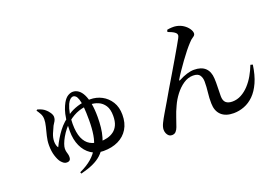

<svg xmlns="http://www.w3.org/2000/svg" viewBox="-111 -1119 2221 1534"><g transform="rotate(-20 1000.0 -352.0)"><path d="M350 60Q413 31 453.5 -4Q494 -39 517.5 -83.5Q541 -128 550 -183Q559 -238 559 -307Q559 -375 555 -418.5Q551 -462 543 -486Q535 -510 525 -519.5Q515 -529 503 -529Q490 -529 477.5 -518Q465 -507 454 -484Q440 -452 432.5 -411Q425 -370 425 -324Q425 -249 444.5 -203Q464 -157 500 -136.5Q536 -116 585 -116Q617 -116 646.5 -123.5Q676 -131 700 -148.5Q724 -166 738 -196.5Q752 -227 752 -274Q752 -330 731 -362Q710 -394 677 -408Q644 -422 608 -422Q557 -422 510 -406Q463 -390 417 -353Q391 -332 369.5 -305Q348 -278 332 -250Q316 -222 307.5 -198Q299 -174 299 -159Q299 -142 302 -131Q305 -120 308 -109.5Q311 -99 311 -83Q311 -68 303 -59Q295 -50 277 -50Q263 -50 252 -57.5Q241 -65 229 -79Q214 -98 201.5 -137Q189 -176 189 -228Q189 -267 198.5 -304.5Q208 -342 216.5 -376.5Q225 -411 225 -437Q225 -464 213 -485.5Q201 -507 190 -522L198 -529Q218 -524 234.5 -516Q251 -508 262 -498Q277 -486 291 -465.5Q305 -445 305 -427Q305 -409 296.5 -394.5Q288 -380 277 -363Q265 -339 251.5 -306Q238 -273 238 -241Q238 -226 242 -210.5Q246 -195 253 -188Q285 -255 326.5 -310Q368 -365 433 -407Q464 -429 513.5 -445Q563 -461 622 -461Q676 -461 721.5 -437Q767 -413 795.5 -367.5Q824 -322 824 -257Q824 -187 794 -137.5Q764 -88 710 -62Q656 -36 584 -36Q524 -36 479 -66Q434 -96 409 -150.5Q384 -205 384 -277Q384 -336 390 -379Q396 -422 406.5 -452.5Q417 -483 430 -506Q449 -539 471 -552Q493 -565 513 -565Q538 -565 560 -549.5Q582 -534 598 -502Q614 -470 623 -421.5Q632 -373 632 -308Q632 -263 627.5 -220.5Q623 -178 612 -140.5Q601 -103 581 -70Q560 -34 531.5 -8Q503 18 460.5 37.5Q418 57 355 73Z M1665 36Q1597 36 1560 1Q1523 -34 1522 -98Q1521 -146 1526.5 -190Q1532 -234 1532 -281Q1532 -313 1517 -335.5Q1502 -358 1460 -358Q1417 -358 1378 -331.5Q1339 -305 1307.5 -264Q1276 -223 1256 -178Q1235 -134 1221 -91Q1207 -48 1195 -16Q1188 4 1175.5 18Q1163 32 1141 32Q1126 32 1115 23Q1104 14 1098 -0.5Q1092 -15 1092 -31Q1092 -54 1106.5 -84Q1121 -114 1144 -152.5Q1167 -191 1194 -237Q1216 -276 1246 -326.5Q1276 -377 1308 -430.5Q1340 -484 1369 -534Q1398 -584 1420 -622Q1442 -660 1452 -679Q1461 -695 1459.5 -706Q1458 -717 1449 -724Q1438 -734 1420 -742Q1402 -750 1388 -755L1392 -772Q1409 -776 1432 -777Q1455 -778 1470 -775Q1503 -769 1528.5 -752Q1554 -735 1569 -713Q1584 -691 1584 -673Q1584 -657 1565.5 -646Q1547 -635 1527 -612Q1509 -593 1484.5 -562.5Q1460 -532 1434 -496Q1408 -460 1384.5 -425.5Q1361 -391 1346 -365Q1343 -360 1344.5 -358Q1346 -356 1352 -359Q1389 -379 1422.5 -389Q1456 -399 1483 -399Q1545 -399 1578 -368Q1611 -337 1614 -278Q1616 -243 1614.5 -205Q1613 -167 1613 -128Q1613 -89 1632 -72Q1651 -55 1687 -55Q1727 -55 1763 -74.5Q1799 -94 1829 -126.5Q1859 -159 1882 -199.5Q1905 -240 1921 -282L1940 -277Q1928 -191 1901 -131Q1874 -71 1837 -34.5Q1800 2 1755.5 19Q1711 36 1665 36Z"/></g></svg>

Font: Noto Serif SC ExtraLight SemiBold
Style: Regular
Weight: 600
Version: Version 2.002-H1;hotconv 1.1.0;makeotfexe 2.6.0